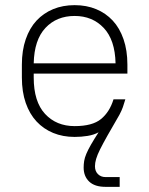

<svg xmlns="http://www.w3.org/2000/svg" viewBox="-20 -526 580 746"><path d="M390 200Q348 200 326.5 179.5Q305 159 305 125Q305 112 307 99.5Q309 87 315.5 71.5Q322 56 333.5 36Q345 16 363 -12Q345 -2 320.5 2Q296 6 270 6Q224 6 186.5 -9.5Q149 -25 122 -54Q95 -83 80 -126Q65 -169 65 -225V-275Q65 -330 80 -373.5Q95 -417 122 -446Q149 -475 186.5 -490.5Q224 -506 270 -506Q316 -506 353.5 -490.5Q391 -475 418 -446Q445 -417 460 -373.5Q475 -330 475 -275V-240H111V-225Q111 -131 155 -83.5Q199 -36 270 -36Q339 -36 372.5 -63.5Q406 -91 421 -140H467Q462 -123 457.5 -110Q453 -97 444 -80Q416 -32 398 0Q380 32 369 54Q358 76 353.5 91.5Q349 107 349 120Q349 139 360.5 150.5Q372 162 390 162H445V200ZM270 -464Q200 -464 156.5 -417.5Q113 -371 111 -280H429Q427 -371 383 -417.5Q339 -464 270 -464Z"/></svg>

Font: Retni Sans Light
Style: Regular
Weight: 300
Designer: Vitaly Kuzmin
Foundry: ParaType Ltd.
Version: Version 1.00;March 2, 2019;FontCreator 11.5.0.2425 64-bit; t